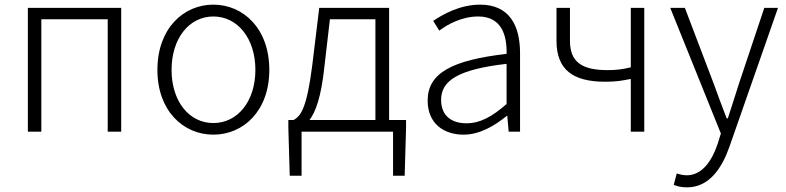

<svg xmlns="http://www.w3.org/2000/svg" viewBox="-20 -567 3384 827"><path d="M100 0H158V-484H444V0H502V-533H100Z M899 13C1028 13 1140 -89 1140 -266C1140 -444 1028 -547 899 -547C770 -547 658 -444 658 -266C658 -89 770 13 899 13ZM899 -37C795 -37 719 -130 719 -266C719 -402 795 -496 899 -496C1003 -496 1080 -402 1080 -266C1080 -130 1003 -37 899 -37Z M1313 -50C1339 -84 1363 -147 1377 -277L1401 -484H1597V-50ZM1656 -50V-533H1355L1325 -286C1302 -104 1276 -66 1244 -50H1222V-15L1228 190H1279V0H1673V190H1723L1729 -15V-50Z M1977 13C2045 13 2109 -24 2163 -68H2165L2171 0H2220V-338C2220 -456 2175 -547 2048 -547C1961 -547 1887 -505 1846 -477L1872 -435C1909 -463 1970 -496 2040 -496C2141 -496 2164 -414 2162 -335C1927 -308 1822 -252 1822 -134C1822 -35 1891 13 1977 13ZM1989 -36C1930 -36 1880 -64 1880 -137C1880 -219 1952 -268 2162 -292V-119C2099 -64 2048 -36 1989 -36Z M2697 0H2755V-533H2697V-277C2660 -268 2633 -265 2597 -265C2486 -265 2435 -300 2435 -391V-533H2377V-391C2377 -266 2449 -215 2586 -215C2636 -215 2655 -219 2697 -227Z M2939 240C3037 240 3091 154 3123 62L3331 -533H3272L3163 -207C3148 -161 3131 -105 3115 -57H3110C3091 -105 3071 -161 3054 -207L2930 -533H2867L3085 8L3071 53C3045 130 3002 188 2938 188C2923 188 2906 184 2895 180L2882 229C2897 236 2918 240 2939 240Z"/></svg>

Font: Noto Sans Japanese Light
Style: Regular
Weight: 300
Designer: Ryoko NISHIZUKA (kana & ideographs); Paul D. Hunt (Latin, Greek & Cyrillic); Wenlong ZHANG (bopomofo); Sandoll Communica
Foundry: Adobe Systems Incorporated
Version: Version 1.000;PS 1;hotconv 1.0.78;makeotf.lib2.5.61930